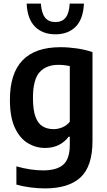

<svg xmlns="http://www.w3.org/2000/svg" viewBox="-20 -816 593 1066"><path d="M229.5 230Q192.5 230 150.5 224.8Q108.5 219.5 71 209V107.5Q110.5 119 148 124.5Q185.5 130 220 130Q295 130 331.2 98.2Q367.5 66.5 367.5 -12V-57H361Q340.5 -28.5 307.2 -11.5Q274 5.5 230 5.5Q179 5.5 134.5 -21.2Q90 -48 62.5 -106.8Q35 -165.5 35 -262Q35 -554 315.5 -554Q360 -554 407.8 -547Q455.5 -540 493.5 -526.5V-33.5Q493.5 107 427.5 168.5Q361.5 230 229.5 230ZM278 -99Q302.5 -99 326.8 -109.2Q351 -119.5 367.5 -140V-449Q355 -452 338.2 -454Q321.5 -456 305 -456Q236.5 -456 199.8 -415Q163 -374 163 -273Q163 -204 177.5 -166.2Q192 -128.5 217.8 -113.8Q243.5 -99 278 -99ZM287.5 -625.5Q217 -625.5 174.5 -667.8Q132 -710 128 -796H207Q210.5 -742.5 230.5 -718Q250.5 -693.5 287.5 -693.5Q324.5 -693.5 344.2 -718Q364 -742.5 367 -796H446Q442 -709.5 400 -667.5Q358 -625.5 287.5 -625.5Z"/></svg>

Font: Encode Sans SemiCondensed SemiCondensed SemiBold
Style: Regular
Weight: 600
Width: 4
Designer: Multiple Designers
Foundry: Impallari Type
Version: Version 3.000; ttfautohint (v1.8.3) -l 8 -r 50 -G 200 -x 14 